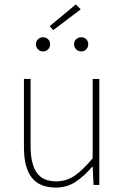

<svg xmlns="http://www.w3.org/2000/svg" viewBox="-20 -834 564 866"><path d="M232 12Q159 12 123.5 -32.5Q88 -77 88 -170V-478H118V-174Q118 -95 145.5 -55.5Q173 -16 234 -16Q279 -16 316 -41Q353 -66 398 -120V-478H428V0H402L398 -82H396Q360 -40 321 -14Q282 12 232 12ZM174 -602Q161 -602 151.5 -611.5Q142 -621 142 -634Q142 -648 151.5 -657Q161 -666 174 -666Q188 -666 197 -657Q206 -648 206 -634Q206 -621 197 -611.5Q188 -602 174 -602ZM220 -698 204 -716 322 -814 344 -792ZM346 -602Q333 -602 323.5 -611.5Q314 -621 314 -634Q314 -648 323.5 -657Q333 -666 346 -666Q360 -666 369 -657Q378 -648 378 -634Q378 -621 369 -611.5Q360 -602 346 -602Z"/></svg>

Font: Source Sans Variable
Style: Regular
Weight: 200
Designer: Paul D. Hunt
Foundry: Adobe Systems Incorporated
Version: Version 3.006;hotconv 1.0.111;makeotfexe 2.5.65597